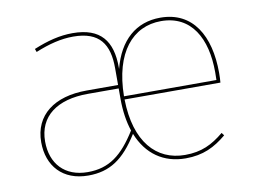

<svg xmlns="http://www.w3.org/2000/svg" viewBox="-64 -620 965 722"><g transform="rotate(-10 419.0 -259.0)"><path d="M769.9 -285.9C769.9 -427 712 -528.3 587.7 -528.3C495.2 -528.3 429.3 -471.5 401.9 -365V-372C401.9 -471.4 360.1 -528.3 252.7 -528.3C204.1 -528.3 157.1 -516.4 103.4 -494.3L107.8 -482C160.7 -503.7 206.7 -515.1 252.7 -515.1C353.6 -515.1 387.8 -462.1 387.8 -370.7V-306.6H267.3C144.3 -306.6 65.7 -248.1 65.7 -144.6C65.7 -53.8 121.3 9.4 219.1 9.4C300.7 9.4 355.6 -26.7 411.1 -115.9C443.3 -34.8 506.9 9.4 590.7 9.4C657.7 9.4 702.3 -13 747.7 -50.8L739.9 -61.4C694.9 -24.3 654 -3.7 590.7 -3.7C481 -3.7 405.3 -86.2 402.4 -248.6H768.4C769.4 -260.4 769.9 -271.4 769.9 -285.8ZM755.3 -260.8H402.3C404.2 -428 480 -515.1 588.1 -515.1C704.1 -515.1 755.8 -419.4 755.8 -290.6C755.8 -277.1 755.8 -270.8 755.3 -260.8ZM219.1 -3.7C131.3 -3.7 80.6 -60 80.6 -144.6C80.6 -241 152.6 -293.4 269.8 -293.4H387.8V-254.3C387.8 -206.8 394.2 -165 406.1 -129.6C352.1 -43.2 301.1 -3.7 219.2 -3.7Z"/></g></svg>

Font: Fira Sans Hair
Style: Regular
Weight: 100
Designer: bBox Type GmbH & Carrois Corporate GbR & Edenspiekermann AG
Foundry: bBox Type GmbH & Carrois Corporate GbR & Edenspiekermann AG
Version: Version 4.300;PS 004.300;hotconv 1.0.88;makeotf.lib2.5.64775